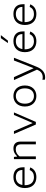

<svg xmlns="http://www.w3.org/2000/svg" viewBox="1645 -2483 1050 4380"><g transform="rotate(-90 2170.0 -293.0)"><path d="M70 -250C70 -80.5 170 12 320 12C439.5 12 509.5 -46.5 541 -129L481 -141.5C453.5 -74.5 397.5 -43.5 320 -43.5C206 -43.5 135 -111 135 -250V-257.5H543.5V-298C543.5 -438.5 461 -512 321.5 -512C166.5 -512 70 -414.5 70 -250ZM140 -307C157 -401.5 218.5 -456.5 319 -456.5C411 -456.5 482 -412 483 -307Z M1130 0V-351C1130 -464 1066 -511.5 974.5 -511.5C884 -511.5 830.5 -465 798 -430.5H788.5L780 -500H730V0H792V-371C832 -424.5 885.5 -458.5 954.5 -458.5C1014 -458.5 1068 -433 1068 -333.5V0Z M1304 -500 1519.5 0H1579L1795.5 -500H1737L1556.5 -79H1549.5L1369 -500Z M2410 -250C2410 -419.5 2303.5 -512 2170 -512C2037 -512 1930 -419.5 1930 -250C1930 -80.5 2037 12 2170 12C2303.5 12 2410 -80.5 2410 -250ZM2344.5 -250C2344.5 -116 2274 -43.5 2170 -43.5C2066 -43.5 1995 -116 1995 -250C1995 -384 2066 -456.5 2170 -456.5C2274 -456.5 2344.5 -384 2344.5 -250Z M2533 -500 2770.5 25 2759.5 50C2738.5 98 2691.5 156.5 2597 156.5C2575.5 156.5 2557.5 153.5 2540.5 148.5V204.5C2556.5 209 2573.5 212 2597 212C2730.5 212 2799 113.5 2840.5 9L3043 -500H2980L2807.5 -57H2800.5L2600.5 -500Z M3170 -250C3170 -80.5 3270 12 3420 12C3539.5 12 3609.5 -46.5 3641 -129L3581 -141.5C3553.5 -74.5 3497.5 -43.5 3420 -43.5C3306 -43.5 3235 -111 3235 -250V-257.5H3643.5V-298C3643.5 -438.5 3561 -512 3421.5 -512C3266.5 -512 3170 -414.5 3170 -250ZM3378 -637 3489 -798.5H3559L3432.5 -637ZM3240 -307C3257 -401.5 3318.5 -456.5 3419 -456.5C3511 -456.5 3582 -412 3583 -307Z M3790 -250C3790 -80.5 3890 12 4040 12C4159.5 12 4229.5 -46.5 4261 -129L4201 -141.5C4173.5 -74.5 4117.5 -43.5 4040 -43.5C3926 -43.5 3855 -111 3855 -250V-257.5H4263.5V-298C4263.5 -438.5 4181 -512 4041.5 -512C3886.5 -512 3790 -414.5 3790 -250ZM3860 -307C3877 -401.5 3938.5 -456.5 4039 -456.5C4131 -456.5 4202 -412 4203 -307Z"/></g></svg>

Font: Monaspace Neon ExtraLight
Style: Regular
Weight: 200
Designer: Riley Cran & the Lettermatic Team
Foundry: Lettermatic
Version: Version 1.200 (Monaspace Neon)